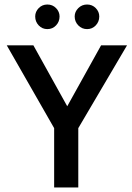

<svg xmlns="http://www.w3.org/2000/svg" viewBox="-20 -831 584 851"><path d="M128 -630 278 -360 428 -630H543L327 -263V0H220V-263L10 -630ZM136 -758Q136 -779 151.5 -795Q167 -811 190 -811Q213 -811 228.5 -795Q244 -779 244 -758Q244 -735 228.5 -718.5Q213 -702 190 -702Q167 -702 151.5 -718.5Q136 -735 136 -758ZM311 -758Q311 -779 327 -795Q343 -811 366 -811Q389 -811 404.5 -795Q420 -779 420 -758Q420 -735 404.5 -718.5Q389 -702 366 -702Q343 -702 327 -718.5Q311 -735 311 -758Z"/></svg>

Font: Mukta Vaani Medium
Style: Regular
Weight: 500
Designer: Noopur Datye, Girish Dalvi, Yashodeep Gholap, Pallavi Karambelkar
Foundry: Ek Type
Version: Version 2.538;PS 1.000;hotconv 16.6.51;makeotf.lib2.5.65220;